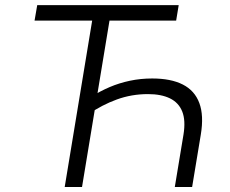

<svg xmlns="http://www.w3.org/2000/svg" viewBox="-20 -748 918 768"><path d="M588.9 -434.1Q663.6 -434.1 711.2 -409.9Q758.8 -385.7 777.3 -335.9Q795.9 -286.1 783.2 -209.5L748.5 0H679.2L713.9 -209.5Q723.1 -266.1 709 -301.8Q694.8 -337.4 659.9 -354.5Q625 -371.6 571.8 -371.6Q506.3 -371.6 447.3 -350.1Q388.2 -328.6 334.5 -291.5L345.7 -361.3Q380.4 -383.3 418.7 -399.7Q457 -416 499.5 -425Q542 -434.1 588.9 -434.1ZM420.4 -680.2 308.1 0H238.8L351.1 -680.2ZM118.2 -665.5 128.9 -727.5H694.8L684.6 -665.5Z"/></svg>

Font: Inter Light
Style: Italic
Weight: 300
Italic angle: -9.3988°
Designer: Rasmus Andersson
Foundry: rsms
Version: Version 4.001;git-66647c0bb